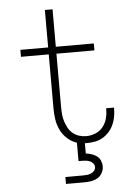

<svg xmlns="http://www.w3.org/2000/svg" viewBox="-62 -781 724 1047"><g transform="rotate(-5 300.0 -257.5)"><path d="M256 220V182H356Q367 182 378 180.5Q389 179 398.5 174.5Q408 170 415 161.5Q422 153 422 142Q422 131 415 122.5Q408 114 398.5 109.5Q389 105 378 103.5Q367 102 356 102H335V1Q306 -8 283 -29Q260 -50 246.5 -77.5Q233 -105 228.5 -135.5Q224 -166 224 -196V-492H72V-530H224V-735H266V-530H474V-492H266V-196Q266 -177 268 -157.5Q270 -138 276 -119.5Q282 -101 291.5 -84Q301 -67 316 -54.5Q331 -42 350 -36Q369 -30 389 -30Q414 -30 438.5 -39.5Q463 -49 479.5 -69Q496 -89 503 -114Q510 -139 510 -165Q510 -167 510 -168.5Q510 -170 510 -172H553Q553 -170 553 -167.5Q553 -165 553 -163Q553 -140 548.5 -118Q544 -96 534.5 -76Q525 -56 509.5 -39Q494 -22 474.5 -11Q455 0 433 4Q411 8 389 8Q386 8 383 8Q380 8 378 8V64Q394 66 409.5 71Q425 76 438 85.5Q451 95 457.5 110.5Q464 126 464 142Q464 161 454.5 178Q445 195 429 204.5Q413 214 394 217Q375 220 356 220Z"/></g></svg>

Font: Iosevka Curly Slab XLtEx
Style: Regular
Weight: 200
Width: 7
Monospace: yes
Designer: Belleve Invis
Foundry: Belleve Invis
Version: Version 11.1.0; ttfautohint (v1.8.3)